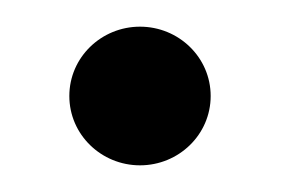

<svg xmlns="http://www.w3.org/2000/svg" viewBox="-20 -419 212 144"><path d="M32 -347C32 -318 56 -295 85 -295C114 -295 138 -318 138 -347C138 -376 114 -399 85 -399C56 -399 32 -376 32 -347Z"/></svg>

Font: Charger Sport
Style: Nrw
Weight: 400
Designer: Jasper
Foundry: Cannot Into Space Fonts
Version: Version 1.1